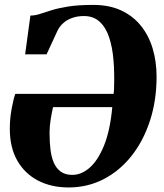

<svg xmlns="http://www.w3.org/2000/svg" viewBox="-20 -772 683 802"><path d="M85 -545 107 -707Q126.5 -707 146.8 -713.8Q167 -720.5 195 -729.2Q223 -738 265 -744.8Q307 -751.5 369.5 -751.5Q436.5 -751.5 486 -728.5Q535.5 -705.5 568.5 -664.5Q601.5 -623.5 617.8 -569Q634 -514.5 634 -452Q634 -351.5 606.2 -267Q578.5 -182.5 528.8 -120Q479 -57.5 412 -23.2Q345 11 266.5 11Q194 11 138.8 -17.8Q83.5 -46.5 52.2 -101.2Q21 -156 21 -234Q21 -277 28.8 -318.5Q36.5 -360 44 -380H454.5Q455 -383.5 455.5 -388.2Q456 -393 456.2 -398.2Q456.5 -403.5 456.5 -408.5Q458.5 -468 454 -521.5Q449.5 -575 435.8 -616.2Q422 -657.5 396.2 -681.2Q370.5 -705 330.5 -705Q303.5 -705 281.8 -697.2Q260 -689.5 244.8 -676Q229.5 -662.5 221 -645.5L174.5 -545ZM449 -324.5H201.5Q195.5 -297.5 191.2 -270.2Q187 -243 187 -217Q187 -179.5 190.8 -147.8Q194.5 -116 205 -92Q215.5 -68 234.2 -54.8Q253 -41.5 282 -41.5Q320 -41.5 354.5 -71.5Q389 -101.5 414.5 -164Q440 -226.5 449 -324.5Z"/></svg>

Font: Merriweather 60pt Black
Style: Italic
Weight: 900
Italic angle: -7.8°
Version: Version 2.101